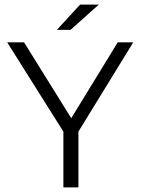

<svg xmlns="http://www.w3.org/2000/svg" viewBox="-20 -810 611 830"><path d="M489 -627H556L319 -241V0H254V-241L11 -627H84L288 -299ZM326 -790H407L285 -681H226Z"/></svg>

Font: Blinker Light
Style: Regular
Weight: 300
Designer: Juergen Huber
Foundry: supertype
Version: Version 1.017;hotconv 1.0.117;makeotfexe 2.5.65602